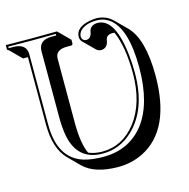

<svg xmlns="http://www.w3.org/2000/svg" viewBox="-107 -762 920 934"><g transform="rotate(-15 353.5 -294.5)"><path d="M526.4 -567.4Q520 -568.4 514.6 -568.4Q486.3 -566.9 481.4 -544.4Q477.1 -509.3 450.7 -503.4Q446.3 -502.4 442.4 -502.4Q427.7 -503.4 418.5 -512.2L361.8 -568.4Q353.5 -578.1 353 -591.8Q353 -640.6 426.3 -654.8Q443.8 -657.7 459 -658.2Q507.3 -657.2 540.5 -624.5L597.2 -567.9Q665 -498.5 665.5 -315.4Q665.5 -43 502 39.6Q443.8 68.4 376.5 68.4Q257.3 67.9 202.1 13.2L145.5 -43.5Q89.4 -101.1 88.9 -220.2V-561.5H64.5L7.8 -618.2Q4.4 -618.7 2.4 -620.1Q0.5 -623 0 -626V-645L2 -646Q2.9 -646 127.9 -645L256.8 -646L258.8 -645L315.4 -588.4V-569.3Q313.5 -562.5 307.6 -561.5H281.7Q227.5 -560.1 226.6 -517.6V-192.4Q227.1 -87.4 251.5 -37.1Q280.8 -24.4 319.8 -23.9Q421.9 -23.9 490.2 -110.8Q561.5 -202.6 562 -353Q561.5 -489.3 526.4 -567.4ZM99.1 -220.2Q99.1 -47.9 220.7 -10.3Q261.7 2 319.8 2Q446.3 2 521.5 -90.8Q598.6 -188.5 599.1 -372.1Q599.1 -572.8 519 -629.4Q492.2 -647.5 459 -647.9Q402.3 -647.9 375.5 -621.1Q363.3 -607.9 362.8 -591.8Q364.3 -569.8 386.2 -568.8Q410.2 -570.3 415 -602.1V-602.5Q421.9 -633.8 458 -634.8Q545.9 -634.8 566.9 -443.8Q571.8 -398.4 571.8 -353Q571.8 -170.9 472.2 -76.2Q406.2 -13.7 319.8 -14.2Q194.8 -14.2 168.5 -142.6Q159.7 -185.5 160.2 -249V-574.2Q162.1 -627.4 225.1 -627.9H249V-635.7Q159.7 -634.8 127.9 -634.8Q95.7 -634.8 9.8 -635.7V-627.9H35.2Q98.1 -626.5 99.1 -574.2Z"/></g></svg>

Font: Linux Biolinum Shadow O
Style: Regular
Weight: 400
Designer: Philipp H. Poll
Foundry: Philipp H. Poll
Version: Version 1.0.4